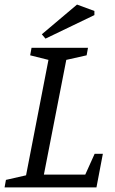

<svg xmlns="http://www.w3.org/2000/svg" viewBox="-28 -820 502 840"><path d="M-8 0 -2 -33 86 -53 184 -558 104 -578 110 -611H357L351 -578L262 -558L164 -56H345L386 -147H422L394 0ZM171 -651 155 -670 309 -800 385 -772V-754Z"/></svg>

Font: Manuale
Style: Italic
Weight: 400
Italic angle: -11°
Designer: Eduardo Tunni / Pablo Cosgaya
Foundry: Eduardo Tunni / Pablo Cosgaya
Version: Version 1.002